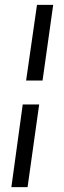

<svg xmlns="http://www.w3.org/2000/svg" viewBox="-20 -605 266 794"><path d="M27 169 74 -173H142L94 169ZM88 -272 133 -585H200L156 -272Z"/></svg>

Font: Alumni Sans Medium
Style: Italic
Weight: 500
Italic angle: -8°
Designer: Robert E. Leuschke
Foundry: Robert E. Leuschke
Version: Version 1.016